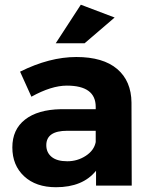

<svg xmlns="http://www.w3.org/2000/svg" viewBox="-20 -785 636 812"><path d="M215.8 -602.1 321.8 -765.1 464.8 -710.9 337.9 -602.1ZM175.8 -170.9Q175.8 -140.1 198.2 -121.6Q220.7 -103 264.6 -103Q307.6 -103 342.8 -126Q377.9 -148.9 384.8 -184.1V-231.9H264.2Q175.8 -231.9 175.8 -170.9ZM384.8 -333Q384.8 -422.9 262.7 -422.9Q197.3 -422.9 112.8 -376L64.9 -481.9Q189.5 -543.9 302.7 -543.9Q416 -543.9 475.6 -493.2Q535.2 -442.4 536.1 -351.1L537.1 0H386.2V-63Q330.1 6.8 216.8 6.8Q131.8 6.8 82 -39.6Q32.2 -85.9 32.2 -161.6Q32.2 -237.3 85.9 -279.3Q139.6 -321.3 236.8 -323.2H384.8Z"/></svg>

Font: TruenoSBd
Style: Demi
Weight: 600
Designer: Julieta Ulanovsky
Foundry: Julieta Ulanovsky
Version: Version 3.001b